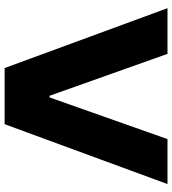

<svg xmlns="http://www.w3.org/2000/svg" viewBox="22 -750 728 811"><g transform="rotate(90 385.5 -344.0)"><path d="M267 0 14 -688H207L384 -190H391L567 -688H757L504 0Z"/></g></svg>

Font: Saira Expanded
Style: Bold
Weight: 700
Width: 7
Designer: Hector Gatti with collaboration of the Omnibus-Type team
Foundry: Omnibus-Type
Version: Version 1.100; ttfautohint (v1.8.3)